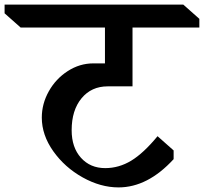

<svg xmlns="http://www.w3.org/2000/svg" viewBox="-80 -806 888 836"><path d="M232 -239Q232 -164 272.5 -119Q313 -74 378 -74Q438 -74 491.5 -106.5Q545 -139 606 -213L676 -151V-113Q563 10 436 10Q358 10 280 -33.5Q202 -77 152 -147.5Q102 -218 102 -294Q102 -354 132.5 -408.5Q163 -463 215 -496.5Q267 -530 326 -530H377V-686H10L-60 -748V-786H718L788 -724V-686H497V-430H389Q318 -430 275 -378Q232 -326 232 -239Z"/></svg>

Font: Inknut Antiqua
Style: Regular
Weight: 400
Designer: Claus Eggers Sørensen
Foundry: Claus Eggers Sørensen
Version: Version 1.003; ttfautohint (v1.8.2) -l 8 -r 50 -G 200 -x 14 